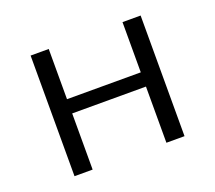

<svg xmlns="http://www.w3.org/2000/svg" viewBox="-87 -581 781 697"><g transform="rotate(-20 303.5 -233.0)"><path d="M516 -466V0H446V-217H161V0H91V-466H161V-272H446V-466Z"/></g></svg>

Font: Ysabeau SC
Style: Regular
Weight: 400
Designer: Christian Thalmann (Catharsis Fonts)
Version: Version 0.003